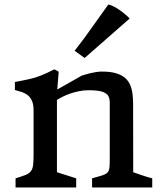

<svg xmlns="http://www.w3.org/2000/svg" viewBox="-20 -823 701 843"><path d="M48.3 -40Q75.2 -48.3 91.1 -54.4Q106.9 -60.5 115 -70.6Q123 -80.6 125.2 -97.2Q127.4 -113.8 127.4 -142.6V-338.4Q127.4 -364.3 120.4 -380.1Q113.3 -396 101.8 -405Q90.3 -414.1 75.7 -418.9Q61 -423.8 45.4 -427.7V-462.9Q67.9 -467.3 84.2 -470.5Q100.6 -473.6 113.8 -476.8Q127 -480 138.2 -483.6Q149.4 -487.3 161.1 -491.9Q172.9 -496.6 186.5 -502.9Q200.2 -509.3 218.3 -518.6L237.8 -508.3L231.4 -430.2Q248 -439.5 266.1 -449.7Q281.7 -458.5 300.5 -469.2Q319.3 -480 338.4 -490.7Q343.3 -492.2 352.5 -495.1Q361.8 -498 373.8 -501Q385.7 -503.9 399.7 -506.3Q413.6 -508.8 427.2 -508.8Q464.4 -508.8 489 -501.5Q513.7 -494.1 528.8 -481.2Q543.9 -468.3 551.5 -450.2Q559.1 -432.1 561.8 -411.1Q564.5 -390.1 564.5 -366.5Q564.5 -342.8 564.5 -318.4L564.9 -66.9Q583.5 -60.1 599.6 -54.7Q613.8 -49.8 627.4 -45.7Q641.1 -41.5 648.4 -40V0H384.3V-40Q404.3 -45.9 418 -49.6Q431.6 -53.2 440.2 -57.4Q448.7 -61.5 453.4 -67.1Q458 -72.8 459.7 -82.3Q461.4 -91.8 461.7 -106.4Q461.9 -121.1 461.9 -143.6V-373.5Q461.9 -383.3 459.2 -392.6Q456.5 -401.9 452.6 -406.2Q446.8 -411.6 440.2 -415.5Q433.6 -419.4 423.8 -421.9Q414.1 -424.3 400.4 -425.5Q386.7 -426.8 367.7 -426.8Q347.2 -426.8 327.1 -422.6Q307.1 -418.5 289.1 -412.4Q271 -406.2 255.9 -398.7Q240.7 -391.1 230 -384.3V-66.9L314.5 -40V0H48.3ZM307.6 -600.1Q346.2 -648.9 382.1 -700.2Q418 -751.5 455.6 -803.2Q465.8 -801.3 478.5 -794.9Q491.2 -788.6 503.9 -779.8Q516.6 -771 528.6 -761Q540.5 -751 549.3 -741.7L351.6 -568.4Z"/></svg>

Font: Donegal One
Style: Regular
Weight: 400
Designer: Gary Lonergan
Foundry: Sorkin Type Co.
Version: Version 1.004